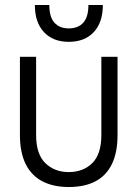

<svg xmlns="http://www.w3.org/2000/svg" viewBox="-20 -739 553 771"><path d="M256 12Q194 12 150 -11Q106 -34 83 -80.5Q60 -127 60 -197V-511H125V-197Q125 -120 162 -84Q199 -48 256 -48Q314 -48 350.5 -84Q387 -120 387 -197V-511H452V-197Q452 -127 429.5 -80.5Q407 -34 363.5 -11Q320 12 256 12ZM256 -571Q193 -571 156.5 -610Q120 -649 120 -719H178Q178 -671 198.5 -648Q219 -625 256 -625Q294 -625 314.5 -648Q335 -671 335 -719H393Q393 -649 356.5 -610Q320 -571 256 -571Z"/></svg>

Font: TikTok Sans 24pt Light
Style: Regular
Weight: 300
Version: Version 4.000